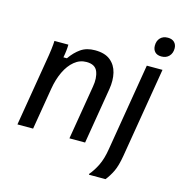

<svg xmlns="http://www.w3.org/2000/svg" viewBox="-121 -789 1004 1064"><g transform="rotate(15 381.0 -256.5)"><path d="M30 0 93.3 -380Q100 -417.5 104.2 -451.2Q108.3 -485 108.3 -500H188.3Q188.3 -484.2 186.2 -465.4Q184.2 -446.7 180 -425H200Q226.7 -463.3 259.2 -485.8Q291.7 -508.3 340 -508.3Q396.7 -508.3 428.3 -482.5Q460 -456.7 470 -414.6Q480 -372.5 471.7 -321.7L418.3 0H328.3L380 -310Q389.2 -361.7 375 -397.5Q360.8 -433.3 310.8 -433.3Q272.5 -433.3 241.7 -407.9Q210.8 -382.5 190 -338.8Q169.2 -295 160 -240L120 0ZM485 166.7V161.7Q507.5 135.8 526.7 97.1Q545.8 58.3 555 0L638.3 -500H728.3L642.5 15Q632.5 75 616.7 107.9Q600.8 140.8 580 166.7ZM702.5 -570Q678.3 -570 665.4 -583.3Q652.5 -596.7 652.5 -619.2Q652.5 -646.7 668.3 -663.3Q684.2 -680 711.7 -680Q735.8 -680 749.2 -666.7Q762.5 -653.3 762.5 -631.7Q762.5 -604.2 746.2 -587.1Q730 -570 702.5 -570Z"/></g></svg>

Font: Familjen Grotesk GF
Style: Italic
Weight: 400
Designer: Anders Wikstroem, Jonas Baeckman, Matilda Gysing, Kristian Moeller
Foundry: Familjen STHML AB
Version: Version 2.000; Beta; Release 4; Build 6